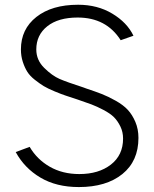

<svg xmlns="http://www.w3.org/2000/svg" viewBox="-20 -755 637 793"><path d="M44.9 -127 102.5 -148.4Q132.8 -96.7 185.5 -66.4Q238.3 -36.1 307.6 -36.1Q387.7 -36.1 438 -75.2Q488.3 -114.3 488.3 -182.6Q488.3 -210 477.1 -232.9Q465.8 -255.9 450.7 -271Q435.5 -286.1 407.7 -300.8Q379.9 -315.4 357.9 -323.7Q335.9 -332 300.8 -343.8Q268.6 -354.5 252 -359.9Q235.4 -365.2 206.1 -377.4Q176.8 -389.6 160.6 -399.4Q144.5 -409.2 124 -425.3Q103.5 -441.4 92.8 -458.5Q82 -475.6 74.2 -499.5Q66.4 -523.4 66.4 -550.8Q66.4 -634.8 130.4 -685.1Q194.3 -735.4 302.7 -735.4Q382.8 -735.4 443.8 -698.7Q504.9 -662.1 531.2 -607.4L478.5 -588.9Q418.9 -682.6 300.8 -682.6Q220.7 -682.6 175.3 -646.5Q129.9 -610.4 129.9 -550.8Q129.9 -506.8 162.6 -474.6Q195.3 -442.4 225.6 -429.2Q255.9 -416 325.2 -393.6Q332 -390.6 335.9 -389.6Q374 -377 400.4 -366.7Q426.8 -356.4 458 -338.9Q489.3 -321.3 507.8 -301.3Q526.4 -281.2 539.1 -251.5Q551.8 -221.7 551.8 -185.5Q551.8 -89.8 485.4 -36.1Q418.9 17.6 305.7 17.6Q212.9 17.6 147 -21.5Q81.1 -60.5 44.9 -127Z"/></svg>

Font: Gothic A1 Light
Style: Regular
Weight: 300
Version: Version 2.50